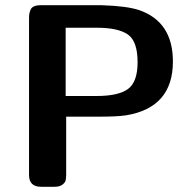

<svg xmlns="http://www.w3.org/2000/svg" viewBox="-20 -714 743 734"><path d="M91 -45V-643Q91 -654 92 -660.5Q93 -667 96.5 -676Q100 -685 109.5 -689.5Q119 -694 135 -694H370Q466 -691 513 -675Q641 -630 641 -479Q641 -302 461 -273Q427 -268 360 -268H233V-46Q233 -33 231 -24.5Q229 -16 218.5 -8Q208 0 189 0H137Q91 0 91 -45ZM231 -347H349Q433 -347 469.5 -374Q506 -401 506 -476Q506 -556 469 -582Q432 -608 349 -608H231Z"/></svg>

Font: CMU Sans Serif
Style: Bold
Weight: 700
Version: Version 0.7.0